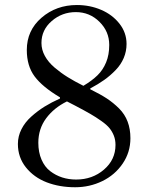

<svg xmlns="http://www.w3.org/2000/svg" viewBox="-20 -747 602 780"><path d="M52.7 -162.1Q52.7 -193.4 67.1 -221.9Q81.5 -250.5 107.2 -273.4Q132.8 -296.4 161.1 -314Q189.5 -331.5 223.6 -346.7V-351.6Q152.8 -393.6 120.8 -436.3Q88.9 -479 88.9 -543.9Q88.9 -623.5 148.7 -675Q208.5 -726.6 292.5 -726.6Q345.2 -726.6 390.9 -707Q436.5 -687.5 465.3 -650.9Q494.1 -614.3 494.1 -568.4Q494.1 -538.6 482.7 -511.5Q471.2 -484.4 449.7 -462.2Q428.2 -439.9 403.6 -422.4Q378.9 -404.8 346.7 -387.7V-384.3Q386.7 -364.7 413.6 -347.2Q440.4 -329.6 463.9 -306.2Q487.3 -282.7 498.5 -252.7Q509.8 -222.7 509.8 -185.5Q509.8 -128.4 478.3 -82.3Q446.8 -36.1 395.5 -11.2Q344.2 13.7 285.2 13.7Q221.7 13.7 169.7 -6.3Q117.7 -26.4 85.2 -67.1Q52.7 -107.9 52.7 -162.1ZM135.7 -167Q135.7 -128.4 148.7 -98.6Q161.6 -68.8 183.8 -51.8Q206.1 -34.7 232.7 -26.1Q259.3 -17.6 289.1 -17.6Q355.5 -17.6 402.3 -57.9Q449.2 -98.1 449.2 -158.2Q449.2 -178.7 442.6 -195.6Q436 -212.4 425 -226.1Q414.1 -239.7 391.6 -255.6Q369.1 -271.5 346.7 -284.4Q324.2 -297.4 285.2 -317.9L252 -335Q199.2 -309.1 167.5 -266.4Q135.7 -223.6 135.7 -167ZM148.4 -572.3Q148.4 -544.9 162.4 -519.5Q176.3 -494.1 201.9 -472.4Q227.5 -450.7 255.1 -433.6Q282.7 -416.5 318.8 -398.4Q354 -419.4 376.2 -441.2Q398.4 -462.9 411.1 -493.7Q423.8 -524.4 423.8 -564.5Q423.8 -619.1 384 -658.4Q344.2 -697.8 288.1 -697.8Q231.9 -697.8 190.2 -661.6Q148.4 -625.5 148.4 -572.3Z"/></svg>

Font: Theano Old Style
Style: Regular
Weight: 400
Designer: Alexey Kryukov
Version: Version 2.00